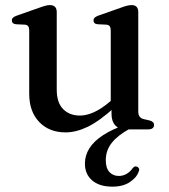

<svg xmlns="http://www.w3.org/2000/svg" viewBox="-20 -496 649 736"><path d="M466 -20 476.5 -2Q431.5 22.5 408.5 51.5Q385.5 80.5 385.5 118Q385.5 148.5 399.5 163.5Q413.5 178.5 435.5 178.5Q451 178.5 464.8 170.8Q478.5 163 487.5 150Q491.5 145 495 143Q498.5 141 503.5 142.5Q508.5 143.5 512 148.5Q515.5 153.5 511.5 162Q504 184.5 477.8 202Q451.5 219.5 411 219.5Q361 219.5 333.2 195.5Q305.5 171.5 305.5 131Q305.5 100 322.5 72.8Q339.5 45.5 375 22.2Q410.5 -1 466 -20ZM407.5 -59V-91L404.5 -93.5V-379Q404.5 -390 400.8 -395.2Q397 -400.5 388 -401.5L354.5 -403Q345.5 -404 342 -407.8Q338.5 -411.5 338.5 -417Q338.5 -424 342.8 -428.2Q347 -432.5 358 -436.5L440.5 -465.5Q456.5 -471.5 466.5 -474Q476.5 -476.5 484.5 -476.5Q497.5 -476.5 503.8 -469.5Q510 -462.5 510 -450V-69.5Q510 -56 515.2 -49Q520.5 -42 530.5 -39.5L552.5 -34.5Q562 -32 566.2 -27.8Q570.5 -23.5 570.5 -16.5Q570.5 -9 564.8 -4.5Q559 0 547.5 0H460Q436 0 421.8 -15.5Q407.5 -31 407.5 -59ZM92 -136.5V-379Q92 -390 88.2 -395.2Q84.5 -400.5 75.5 -401.5L41.5 -403Q33 -404 29.2 -407.8Q25.5 -411.5 25.5 -417Q25.5 -424 29.8 -428.2Q34 -432.5 45.5 -436.5L128 -465.5Q144.5 -471.5 154.2 -474Q164 -476.5 171 -476.5Q184.5 -476.5 191 -469.5Q197.5 -462.5 197.5 -450V-152.5Q197.5 -102.5 222 -77.8Q246.5 -53 286.5 -53Q311.5 -53 340 -65.8Q368.5 -78.5 401.5 -106.5L423 -125L443 -105L421 -86Q361.5 -32 316.8 -10.2Q272 11.5 231.5 11.5Q168.5 11.5 130.2 -28.5Q92 -68.5 92 -136.5Z"/></svg>

Font: Fraunces 10pt
Style: Regular
Weight: 400
Version: Version 1.000;[b76b70a41]